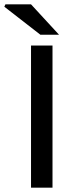

<svg xmlns="http://www.w3.org/2000/svg" viewBox="-56 -865 349 885"><path d="M87 0V-655H186V0ZM130 -705 -36 -834 -31 -845H87L216 -705Z"/></svg>

Font: Mada Medium
Style: Regular
Weight: 500
Designer: Khaled Hosny
Version: Version 1.5